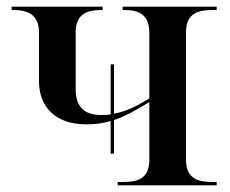

<svg xmlns="http://www.w3.org/2000/svg" viewBox="-20 -556 691 576"><path d="M312 -95H322V-196C358 -208 391 -227 428 -250V-77C428 -18 391 -10 347 -10H333V0H630V-10H618C575 -10 538 -19 538 -77V-459C538 -517 575 -526 618 -526H630V-536H348V-526H351C392 -526 428 -516 428 -458V-261C389 -236 355 -221 322 -215V-363H312V-213C302 -211 293 -211 283 -211C233 -211 207 -236 207 -288V-459C207 -517 245 -526 285 -526H288V-536H15V-526H18C62 -526 97 -514 97 -458V-312C97 -234 148 -183 238 -183C265 -183 290 -186 312 -193Z"/></svg>

Font: Noto Serif Display Medium
Style: Regular
Weight: 500
Designer: Monotype Design Team
Foundry: Monotype Imaging Inc.
Version: Version 2.009